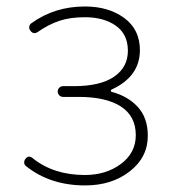

<svg xmlns="http://www.w3.org/2000/svg" viewBox="-20 -560 524 593"><path d="M243.2 12.7Q134.8 12.7 60.5 -46.9Q54.7 -50.8 54.7 -58.6Q54.7 -64.5 58.6 -69.3Q68.4 -82 81.1 -71.3Q145.5 -19.5 242.2 -19.5Q307.6 -19.5 353.5 -53.7Q399.4 -87.9 399.4 -142.6Q399.4 -201.2 353.5 -231Q307.6 -260.7 222.7 -260.7H174.8Q168 -260.7 163.1 -265.6Q158.2 -270.5 158.2 -277.3Q158.2 -284.2 163.1 -289.1Q168 -293.9 174.8 -293.9H208Q290 -293.9 332.5 -323.2Q375 -352.5 375 -403.3Q375 -454.1 337.9 -480.5Q300.8 -506.8 242.2 -506.8Q196.3 -506.8 163.1 -495.6Q129.9 -484.4 97.7 -461.9Q84 -452.1 74.2 -464.8Q69.3 -470.7 70.3 -477.5Q71.3 -484.4 77.1 -488.3Q148.4 -540 242.2 -540Q315.4 -540 363.8 -504.4Q412.1 -468.8 412.1 -405.3Q412.1 -323.2 324.2 -283.2Q322.3 -282.2 322.3 -279.8Q322.3 -277.3 324.2 -276.4Q374 -263.7 405.3 -230Q436.5 -196.3 436.5 -140.6Q436.5 -74.2 380.9 -30.8Q325.2 12.7 243.2 12.7Z"/></svg>

Font: Gen Jyuu Gothic ExtraLight
Style: Regular
Weight: 100
Designer: [Source Han Sans]
Ryoko NISHIZUKA  (kana & ideographs); Paul D. Hunt (Latin, Greek & Cyrillic); Wenlong ZHANG  (bopomofo
Version: Version 1.002.20150607